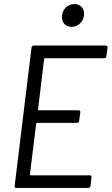

<svg xmlns="http://www.w3.org/2000/svg" viewBox="-20 -924 549 944"><path d="M332 -792C363 -792 389 -816 393 -848C397 -881 377 -904 346 -904C314 -904 289 -881 285 -848C281 -816 300 -792 332 -792ZM503 -648 509 -690C509 -696 506 -700 500 -700H146C140 -700 136 -696 135 -690L52 -10C51 -4 54 0 60 0H414C420 0 424 -4 425 -10L430 -52C431 -58 428 -62 422 -62H131C129 -62 127 -64 127 -66L158 -316C158 -318 161 -320 162 -320H358C364 -320 369 -324 369 -330L375 -372C375 -378 372 -382 366 -382H170C168 -382 166 -384 167 -386L197 -634C197 -636 200 -638 202 -638H493C498 -638 503 -642 503 -648Z"/></svg>

Font: Barlow Semi Condensed
Style: Italic
Weight: 400
Width: 4
Italic angle: -7°
Designer: Jeremy Tribby
Foundry: Tribby Type
Version: Version 1.422;hotconv 1.0.109;makeotfexe 2.5.65596